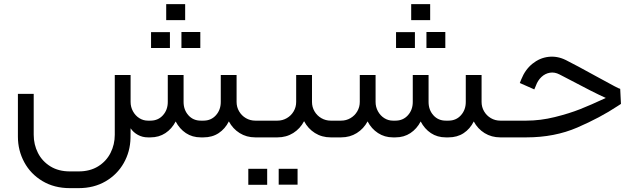

<svg xmlns="http://www.w3.org/2000/svg" viewBox="-20 -679 3124 949"><path d="M1272.1 -82.7H1241.7Q1216.5 -82.7 1195.3 -95.1Q1174.2 -107.5 1161.8 -128.7Q1149.4 -149.8 1149.4 -175.1V-308.4H1071.2V-175.1Q1071.2 -136 1047.3 -109.4Q1023.4 -82.7 985.8 -82.7H972.4Q934.7 -82.7 911.1 -109.4Q887.4 -136 887.4 -175.1V-308.4H809.3V-175.1Q809.3 -136 785.4 -109.4Q761.5 -82.7 723.8 -82.7H710.9Q688 -82.7 668.4 -95.1Q648.9 -107.5 637.2 -128.9Q625.5 -150.3 625.5 -175.1V-308.4H547.3V-12.9Q547.3 35.4 526.4 76.7Q505.5 118.1 465.1 143.2Q424.6 168.2 368.6 168.2H325.4Q269.3 168.2 228.9 143.2Q188.4 118.1 167.5 76.7Q146.6 35.4 146.6 -12.9V-215.1H68.5V-3.7Q68.5 64.8 100 122.9Q131.4 181.1 189.8 216Q248.2 250.9 325.4 250.9H368.6Q444.4 250.9 502.1 217.1Q559.7 183.4 591.7 126.8Q623.6 70.3 625 3.7L625.5 -45Q639.2 -24.4 661.8 -12.2Q684.3 0 710.9 0H723.8Q765.6 0 797.6 -21.1Q829.5 -42.3 848.3 -78.6Q867.2 -42.3 898.9 -21.1Q930.6 0 972.4 0H985.8Q1029 0 1060.9 -21.1Q1092.8 -42.3 1111.2 -79Q1130.5 -42.7 1164.3 -21.4Q1198.1 0 1241.7 0H1272.1ZM819.9 -520.2Q773 -520.2 726.6 -520.2Q726.1 -481.6 726.6 -441.6Q726.6 -441.6 819.9 -441.6Q819.9 -481.6 819.9 -520.2ZM970.1 -520.7Q923.7 -520.2 876.8 -520.7Q876.8 -481.6 876.8 -441.6Q876.8 -441.6 970.1 -441.6Q970.6 -481.6 970.1 -520.7ZM895.2 -658.5Q848.3 -658.1 801.5 -658.5Q801.5 -619.5 801.5 -579.5Q801.5 -579.5 895.2 -579.5Q895.2 -619.5 895.2 -658.5Z M1272.1 0H1351.6Q1395.2 0 1429.5 -21.6Q1463.7 -43.2 1483 -80Q1502.3 -43.2 1536.5 -21.6Q1570.8 0 1614.4 0H1635.6V-82.7H1614.4Q1589.6 -82.7 1568.2 -95.1Q1546.9 -107.5 1534.5 -128.7Q1522.1 -149.8 1522.1 -175.1V-308.4H1443.9V-175.1Q1443.9 -149.8 1431.5 -128.7Q1419.1 -107.5 1397.7 -95.1Q1376.4 -82.7 1351.6 -82.7H1272.1Q1253.7 -74 1247 -57.7Q1240.3 -41.4 1247 -25Q1253.7 -8.7 1272.1 0ZM1300.6 155.3Q1253.7 155.3 1207.3 155.3Q1206.8 194.9 1207.3 234.4Q1253.7 234.4 1300.6 234.4Q1300.6 194.9 1300.6 155.3ZM1450.8 155.3Q1404.4 155.3 1357.5 155.3Q1357.5 194.9 1357.5 233.9Q1404.4 233.9 1450.8 233.9Q1451.3 194.9 1450.8 155.3Z M1635.6 0H1665.9Q1709.6 0 1743.6 -21.4Q1777.6 -42.7 1796.9 -79Q1815.7 -42.7 1848.3 -21.4Q1881 0 1921.9 0H1934.7Q1976.6 0 2008.5 -21.1Q2040.4 -42.3 2059.3 -78.6Q2078.1 -42.3 2109.8 -21.1Q2141.5 0 2183.4 0H2196.7Q2239.9 0 2271.6 -20.9Q2303.3 -41.8 2321.7 -78.6Q2341 -42.3 2375.2 -21.1Q2409.5 0 2452.7 0H2483V-82.7H2452.7Q2427.4 -82.7 2406.2 -95.1Q2385.1 -107.5 2372.7 -128.7Q2360.3 -149.8 2360.3 -175.1V-308.4H2282.2V-175.1Q2282.2 -136 2258.3 -109.4Q2234.4 -82.7 2196.7 -82.7H2183.4Q2145.7 -82.7 2122 -109.4Q2098.3 -136 2098.3 -175.1V-308.4H2020.2V-175.1Q2020.2 -136 1996.3 -109.4Q1972.4 -82.7 1934.7 -82.7H1921.9Q1898.9 -82.7 1879.4 -95.1Q1859.8 -107.5 1848.1 -128.9Q1836.4 -150.3 1836.4 -175.1V-308.4H1758.3V-175.1Q1758.3 -149.8 1745.9 -128.7Q1733.5 -107.5 1712.3 -95.1Q1691.2 -82.7 1665.9 -82.7H1635.6Q1617.2 -74 1610.5 -57.7Q1603.9 -41.4 1610.5 -25Q1617.2 -8.7 1635.6 0ZM2030.8 -520.2Q1983.9 -520.2 1937.5 -520.2Q1937 -481.6 1937.5 -441.6Q1937.5 -441.6 2030.8 -441.6Q2030.8 -481.6 2030.8 -520.2ZM2181.1 -520.7Q2134.7 -520.2 2087.8 -520.7Q2087.8 -481.6 2087.8 -441.6Q2087.8 -441.6 2181.1 -441.6Q2181.5 -481.6 2181.1 -520.7ZM2106.2 -658.5Q2059.3 -658.1 2012.4 -658.5Q2012.4 -619.5 2012.4 -579.5Q2012.4 -579.5 2106.2 -579.5Q2106.2 -619.5 2106.2 -658.5Z M2483 0H2581.8Q2721 0 2833.6 -48.7Q2946.2 -97.4 3032.2 -154.4Q3047.3 -164.5 3049.2 -165.4L3045.5 -239.9Q3041.4 -239.9 3015.6 -253.7Q2989.9 -267.5 2935.2 -297.3Q2822.6 -359.4 2776.2 -382.4Q2734.4 -403 2690.9 -398Q2647.5 -392.9 2611.7 -364Q2575.8 -335 2556.5 -286.8L2549.2 -268.8L2620.9 -237.1L2628.7 -255.5Q2637.9 -281.2 2656.2 -298.5Q2674.6 -315.7 2698.1 -319.6Q2721.5 -323.5 2745.4 -311.1Q2752.8 -307.4 2769.3 -298.7Q2921.9 -217.8 2974.3 -194.9Q2971 -193.5 2963.2 -189.8Q2903.5 -161.8 2848.6 -139.9Q2793.7 -118.1 2722.4 -100.4Q2651.2 -82.7 2581.8 -82.7H2483Q2464.6 -74 2458 -57.7Q2451.3 -41.4 2458 -25Q2464.6 -8.7 2483 0Z"/></svg>

Font: Arad
Style: Regular
Weight: 400
Designer: Mohammad Darvishi
Version: Version 1.010;September 21, 2024;FontCreator 15.0.0.2992 64-